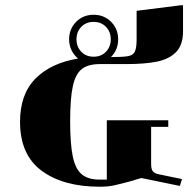

<svg xmlns="http://www.w3.org/2000/svg" viewBox="-20 -696 726 728"><path d="M335 -640Q375 -640 401.5 -613Q428 -586 428 -547Q428 -507 401 -480H416Q453 -480 469.5 -484Q486 -488 492 -502Q498 -516 498 -547V-655L665 -676H674V-577Q674 -526 648 -499Q622 -472 576 -462.5Q530 -453 458 -453H358Q314 -453 290 -434Q266 -415 256 -368.5Q246 -322 246 -236Q246 -150 256 -102.5Q266 -55 290 -35Q314 -15 358 -15H385V-240H618V-215H553V-74Q553 -54 560 -46Q567 -38 583 -35L670 -17L662 9L516 -21Q494 -15 483 -11Q439 1 414.5 6.5Q390 12 358 12Q220 12 138 -48.5Q56 -109 56 -234Q56 -339 114.5 -398Q173 -457 276 -474Q260 -487 251 -506Q242 -525 242 -547Q242 -586 268.5 -613Q295 -640 335 -640ZM335 -481Q364 -481 382 -500Q400 -519 400 -547Q400 -575 382 -594Q364 -613 335 -613Q306 -613 288 -594Q270 -575 270 -547Q270 -519 288 -500Q306 -481 335 -481Z"/></svg>

Font: Chonburi
Style: Regular
Weight: 400
Designer: Thanarat Vachiruckul and Stawix Ruecha
Foundry: Cadson Demak & Katatrad
Version: Version 1.000